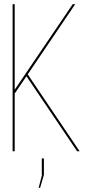

<svg xmlns="http://www.w3.org/2000/svg" viewBox="-20 -720 439 914"><path d="M347 0 106 -357 50 -275V0H40V-700H50V-293L326 -700H338L112 -366L359 0ZM164 174 180 112H179V34H189V112L171 174Z"/></svg>

Font: Bebas Neue Thin
Style: Regular
Weight: 200
Designer: Ryoichi Tsunekawa
Foundry: Ryoichi Tsunekawa
Version: Version 1.003;PS 001.003;hotconv 1.0.70;makeotf.lib2.5.58329